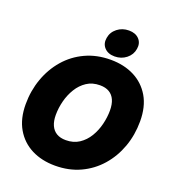

<svg xmlns="http://www.w3.org/2000/svg" viewBox="-168 -1077 1088 1214"><g transform="rotate(20 376.5 -470.5)"><path d="M341.8 11.2Q252 11.2 182.9 -23.9Q113.8 -59.1 74.5 -126.7Q35.2 -194.3 35.2 -291.5Q35.2 -381.8 64 -462.6Q92.8 -543.5 146.5 -605.7Q200.2 -668 276.1 -703.4Q352.1 -738.8 445.8 -738.8Q535.2 -738.8 604.2 -703.9Q673.3 -668.9 712.9 -601.6Q752.4 -534.2 752.4 -436Q752.4 -343.8 723.1 -262.9Q693.8 -182.1 639.6 -120.4Q585.4 -58.6 510 -23.7Q434.6 11.2 341.8 11.2ZM350.6 -163.6Q402.3 -163.6 439.9 -188.5Q477.5 -213.4 502 -253.9Q526.4 -294.4 538.1 -342Q549.8 -389.6 549.8 -435.1Q549.8 -477.1 537.1 -505.6Q524.4 -534.2 499.5 -549.1Q474.6 -564 437 -564Q385.7 -564 348.4 -539.3Q311 -514.6 286.4 -474.4Q261.7 -434.1 249.5 -386.5Q237.3 -338.9 237.3 -292.5Q237.3 -251 250.2 -222.2Q263.2 -193.4 288.3 -178.5Q313.5 -163.6 350.6 -163.6ZM459.5 -766.6Q415 -766.6 390.6 -793Q366.2 -819.3 373 -859.4Q379.4 -899.9 412.6 -926Q445.8 -952.1 490.7 -952.1Q535.2 -952.1 559.6 -926Q584 -899.9 577.1 -859.9Q570.8 -819.3 537.6 -793Q504.4 -766.6 459.5 -766.6Z"/></g></svg>

Font: Inter 28pt Black
Style: Italic
Weight: 900
Italic angle: -9.3988°
Designer: Rasmus Andersson
Foundry: rsms
Version: Version 4.001;git-66647c0bb